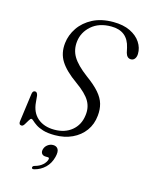

<svg xmlns="http://www.w3.org/2000/svg" viewBox="-137 -794 860 1112"><g transform="rotate(15 293.5 -238.5)"><path d="M242 10.5Q199.5 10.5 171.8 2Q144 -6.5 127.5 -17.8Q111 -29 102.2 -37.5Q93.5 -46 88.5 -46Q82.5 -46 75 -32.8Q67.5 -19.5 59.2 -6.5Q51 6.5 43 6.5Q25 6.5 27.5 -15L50.5 -184.5Q53 -205 67.5 -205Q80.5 -205 84.5 -184.5L88 -147Q92.5 -85.5 131 -52.5Q169.5 -19.5 231.5 -19.5Q295 -19.5 336.2 -53.5Q377.5 -87.5 385 -144.5Q392.5 -192.5 370.5 -231.2Q348.5 -270 284.5 -315.5Q214.5 -365 185 -412Q155.5 -459 162.5 -520.5Q168 -570 197.5 -613.5Q227 -657 278.5 -683.8Q330 -710.5 401.5 -710.5Q462 -710.5 503.5 -690.2Q545 -670 566.2 -637.5Q587.5 -605 586.5 -568.5Q586 -550.5 577.5 -539.2Q569 -528 555 -528Q531 -528 522.5 -558L516 -587.5Q495 -682.5 396.5 -682.5Q323 -682.5 278.2 -643Q233.5 -603.5 227 -547.5Q221 -497 245.5 -456Q270 -415 334 -367Q384.5 -330.5 412.2 -298.5Q440 -266.5 449.2 -234Q458.5 -201.5 454.5 -163.5Q449.5 -110.5 421 -71.5Q392.5 -32.5 346.2 -11Q300 10.5 242 10.5ZM225.5 144Q207.5 144 200.2 133.2Q193 122.5 197.5 107Q202 90 216.8 79Q231.5 68 249 68Q269.5 68 278.8 83.2Q288 98.5 279.5 131.5Q269.5 171 243 196.8Q216.5 222.5 179.5 232Q165 235.5 164 226Q164 215.5 177 212.5Q205 205 222.8 188.8Q240.5 172.5 244.5 155.5Q247.5 144 236.5 144Z"/></g></svg>

Font: Fraunces 72pt S050 Light
Style: Italic
Weight: 300
Italic angle: -16°
Version: Version 1.000; ttfautohint (v1.8.3)